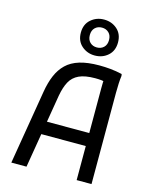

<svg xmlns="http://www.w3.org/2000/svg" viewBox="-144 -1105 950 1198"><g transform="rotate(15 331.0 -506.0)"><path d="M48 0 128 -480Q138 -540 157.5 -586Q177 -632 210 -664Q243 -696 295 -712Q347 -728 422 -728Q458 -728 494.5 -724.5Q531 -721 570 -712L572 -700Q569 -680 567.5 -650Q566 -620 566 -590Q566 -560 566 -540V0H470V-592Q470 -612 470.5 -629.5Q471 -647 474 -663L490 -634Q477 -640 458.5 -642Q440 -644 418 -644Q352 -644 313.5 -626Q275 -608 255.5 -572Q236 -536 226 -480L146 0ZM148 -220V-304H510V-220ZM377 -780Q328 -780 292.5 -811Q257 -842 257 -896Q257 -950 292.5 -981Q328 -1012 377 -1012Q427 -1012 462 -981Q497 -950 497 -896Q497 -842 462 -811Q427 -780 377 -780ZM377 -832Q404 -832 421.5 -849Q439 -866 439 -896Q439 -926 421.5 -943Q404 -960 377 -960Q350 -960 332.5 -943Q315 -926 315 -896Q315 -866 332.5 -849Q350 -832 377 -832Z"/></g></svg>

Font: Kufam
Style: Regular
Weight: 400
Designer: Wael Morcos, Artur Schmal
Foundry: Original Type
Version: Version 1.301; ttfautohint (v1.8.3)